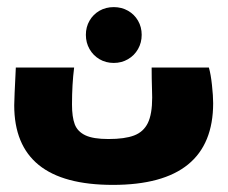

<svg xmlns="http://www.w3.org/2000/svg" viewBox="-20 -519 640 540"><path d="M20 -223Q20 -239 24.5 -329H188.5Q182.5 -282 182.5 -225Q182.5 -190 190.2 -169.5Q198 -149 220 -138.5Q242 -128 285 -128Q331 -128 357.2 -138Q383.5 -148 395.8 -173Q408 -198 408 -244.5Q408 -259 407.5 -268Q406.5 -298 406.5 -329H567.5Q573 -310 576.2 -279.5Q579.5 -249 579.5 -229Q579.5 1 297.5 1Q158 1 89 -55Q20 -111 20 -223ZM221.5 -421Q221.5 -443 231.8 -460.8Q242 -478.5 259.8 -488.8Q277.5 -499 300 -499Q322 -499 340 -488.8Q358 -478.5 368.2 -460.8Q378.5 -443 378.5 -421Q378.5 -399 368.2 -381Q358 -363 340 -352.5Q322 -342 300 -342Q277.5 -342 259.8 -352.5Q242 -363 231.8 -381Q221.5 -399 221.5 -421Z"/></svg>

Font: JuliaMono Black
Style: Italic
Weight: 900
Italic angle: -9°
Monospace: yes
Designer: cormullion
Foundry: corm
Version: Version 0.057; ttfautohint (v1.8.4)